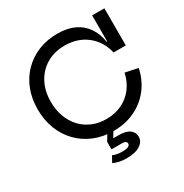

<svg xmlns="http://www.w3.org/2000/svg" viewBox="-217 -933 1268 1323"><g transform="rotate(-30 417.0 -271.5)"><path d="M426 12Q343 12 273.2 -16.8Q203.5 -45.5 152.8 -97.8Q102 -150 74.2 -221.5Q46.5 -293 46.5 -378Q46.5 -463 74 -533.5Q101.5 -604 152 -655.2Q202.5 -706.5 271.5 -734.8Q340.5 -763 423 -763Q501 -763 556.8 -737.2Q612.5 -711.5 646.2 -662.8Q680 -614 691.5 -545H721.5L695.5 -457Q673.5 -553.5 601.5 -610.2Q529.5 -667 426 -667Q344.5 -667 282.5 -630.5Q220.5 -594 185.8 -528.8Q151 -463.5 151 -378Q151 -313 171 -259Q191 -205 227.5 -165.8Q264 -126.5 314.5 -105.2Q365 -84 426 -84Q494.5 -84 549.5 -110.5Q604.5 -137 641.2 -185.5Q678 -234 692 -299L792.5 -278Q774 -190 723.2 -125Q672.5 -60 596.8 -24Q521 12 426 12ZM695.5 -457V-752H793V-457ZM332 151Q345.5 157 365.2 161Q385 165 407.5 165Q439 165 454.2 157.8Q469.5 150.5 469.5 137Q469.5 126 460.2 120Q451 114 435 114H349.5V54H438.5Q500.5 54 528.2 76Q556 98 556 131.5Q556 170.5 518 195.2Q480 220 409.5 220Q378 220 352.2 214.2Q326.5 208.5 306 198.5ZM392.5 -17H441L398 54H349.5Z"/></g></svg>

Font: Hepta Slab Medium
Style: Regular
Weight: 500
Designer: Michael LaGattuta
Foundry: Michael LaGattuta
Version: Version 1.102